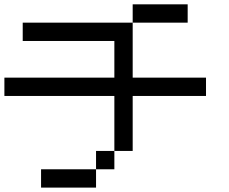

<svg xmlns="http://www.w3.org/2000/svg" viewBox="-20 -853 1040 873"><path d="M0 -416.7V-500H500V-666.7H83.3V-750H583.3V-500H916.7V-416.7H583.3V-166.7H500V-416.7ZM166.7 0V-83.3H416.7V0ZM833.3 -833.3V-750H583.3V-833.3ZM416.7 -83.3V-166.7H500V-83.3Z"/></svg>

Font: GalmuriMono11 Regular
Style: Regular
Weight: 400
Designer: Lee Minseo (quiple)
Version: Version 2.399;hotconv 1.1.1;makeotfexe 2.6.0 DEVELOPMENT